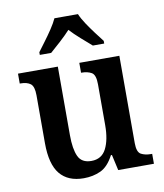

<svg xmlns="http://www.w3.org/2000/svg" viewBox="-86 -836 782 916"><g transform="rotate(-10 305.0 -378.0)"><path d="M246 10Q170 10 131 -37.5Q92 -85 92 -187V-419Q92 -462 75 -475Q58 -488 26 -488H23V-536H216V-204Q216 -137 232.5 -101Q249 -65 296 -65Q346 -65 368 -108Q390 -151 390 -222V-420Q390 -466 370.5 -477Q351 -488 323 -488H320V-536H514V-113Q514 -69 533.5 -58.5Q553 -48 581 -48H587V0H414L397 -76H392Q365 -24 328 -7Q291 10 246 10ZM141 -619Q155 -638 174.5 -664Q194 -690 212 -717Q230 -744 240 -766H354Q363 -744 381 -717Q399 -690 418.5 -664Q438 -638 453 -619V-606H398Q376 -625 346.5 -651Q317 -677 296 -700Q275 -677 246.5 -651Q218 -625 196 -606H141Z"/></g></svg>

Font: Noto Serif Tamil SemiCondensed SemiBold
Style: Italic
Weight: 600
Width: 4
Italic angle: -12°
Designer: Indian Type Foundry, Tom Grace, and the Monotype Design Team
Foundry: Monotype Imaging Inc.
Version: Version 2.003; ttfautohint (v1.8.4.7-5d5b)